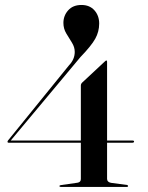

<svg xmlns="http://www.w3.org/2000/svg" viewBox="-20 -734 580 754"><path d="M297.5 -398Q297.5 -404.5 302.5 -409.5L390.5 -491.5Q395.5 -496.5 397.5 -496.5Q400.5 -496.5 400.5 -491.5V-182H501.5Q506.5 -182 506.5 -178.5Q506.5 -173.5 499.5 -173.5H400.5V-31.5Q400.5 -19 416 -16L479 -7.5Q483 -6.5 483 -3.5Q483 0 478.5 0H218.5Q213.5 0 213.5 -3.5Q213.5 -6 218.5 -7L284.5 -16.5Q297.5 -18.5 297.5 -31V-173.5H14Q9.5 -173.5 9.5 -177.5Q9.5 -180 12 -183L251 -477.5Q273.5 -501 273.5 -530Q273.5 -549 262.5 -566.5Q251.5 -584 240.2 -602.8Q229 -621.5 229 -644Q229 -672.5 247.8 -693.5Q266.5 -714.5 300 -714.5Q332 -714.5 350.8 -693.5Q369.5 -672.5 369.5 -641.5Q369.5 -609.5 354 -581.8Q338.5 -554 296 -510L22 -182H297.5Z"/></svg>

Font: Fraunces 144pt S000
Style: Regular
Weight: 400
Version: Version 1.000; ttfautohint (v1.8.3)